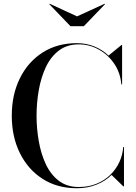

<svg xmlns="http://www.w3.org/2000/svg" viewBox="-20 -989 720 1019"><path d="M388 10Q283.5 10 206 -39.8Q128.5 -89.5 85.5 -176.5Q42.5 -263.5 42.5 -375Q42.5 -486.5 85.5 -573.5Q128.5 -660.5 206 -710.2Q283.5 -760 388 -760Q437.5 -760 480.8 -742.5Q524 -725 556 -694L624.5 -750H628V-541H624Q619 -602.5 586.5 -650.5Q554 -698.5 504.2 -726Q454.5 -753.5 398 -753.5Q335.5 -753.5 292.2 -720.5Q249 -687.5 223.2 -632.5Q197.5 -577.5 185.8 -510.5Q174 -443.5 174 -375Q174 -307 185.8 -239.8Q197.5 -172.5 223.2 -117.5Q249 -62.5 292.2 -29.5Q335.5 3.5 398 3.5Q449.5 3.5 491.5 -13.5Q533.5 -30.5 564.5 -60.2Q595.5 -90 613.2 -128.2Q631 -166.5 634 -209H638V0H634.5L572 -60.5Q539.5 -28 492.2 -9Q445 10 388 10ZM354 -850 241.5 -967 244 -969 389 -902 535 -969 537.5 -967 425 -850Z"/></svg>

Font: Bodoni Moda 48pt Medium
Style: Regular
Weight: 500
Designer: Owen Earl
Foundry: indestructible type
Version: Version 2.005